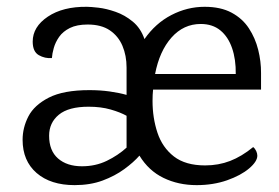

<svg xmlns="http://www.w3.org/2000/svg" viewBox="-20 -524 811 559"><path d="M575.8 -504.2Q622.5 -504.2 654.3 -487.1Q686.1 -470 704.6 -441.6Q723.2 -413.2 731.7 -379.2Q740.2 -345.2 740 -311.5V-263.2H425.7Q424.9 -255.4 424.5 -247.8Q424.1 -240.2 424.1 -230.1Q424.1 -180.8 438.4 -137.7Q452.7 -94.6 486.3 -68.5Q519.9 -42.4 577.3 -42.4Q616.2 -42.4 649.9 -55.4Q683.7 -68.5 717.1 -95.8Q722.7 -91.4 726 -84.2Q729.2 -77 729.2 -70.8Q729.2 -53.9 705.3 -33.6Q681.4 -13.3 641.1 0.9Q600.7 15 552.6 15Q499.3 15 456.1 -6Q412.8 -26.9 386 -70.9Q368.9 -51.4 341.8 -31.6Q314.6 -11.7 278.6 1.7Q242.5 15 197.3 15Q127.3 15 86.5 -20.4Q45.8 -55.8 45.8 -116.9Q45.8 -152.4 62.7 -185.2Q79.7 -218 122.2 -239.8Q164.8 -261.6 240.6 -261.6Q271.7 -261.6 299.4 -257.7Q327.1 -253.8 348.5 -247.7V-327.2Q348.5 -362.2 336.5 -390.6Q324.5 -418.9 299.6 -435.8Q274.7 -452.6 235.1 -452.6Q203.8 -452.6 183.4 -442.5Q163.1 -432.3 152.2 -416.7Q141.3 -401 136.6 -384.4Q131.9 -367.8 131.1 -354.9Q110.8 -353.3 93 -363.4Q75.2 -373.6 75.2 -402.9Q75.2 -445.9 119.2 -475.5Q163.2 -505 233.1 -504.2Q243.5 -504.2 266.5 -501.6Q289.5 -499 316.4 -489.6Q343.3 -480.3 366.4 -461.2Q389.6 -442.2 400.6 -410.2Q432.6 -456.2 478.9 -480.2Q525.1 -504.2 575.8 -504.2ZM237.9 -213.3Q179.6 -213.3 151.3 -190Q123 -166.7 123 -128.8Q123 -85.2 149 -62.6Q175 -39.9 218.6 -39.9Q258.2 -39.9 290.8 -55.7Q323.5 -71.5 348.5 -94.2V-186.9Q330.3 -197.1 302.1 -205.2Q273.9 -213.3 237.9 -213.3ZM564.5 -454.2Q514.4 -454.2 479.3 -414.7Q444.3 -375.2 431.5 -308.5H666.4Q667 -351.2 655.6 -384.1Q644.2 -417 621.5 -435.6Q598.7 -454.2 564.5 -454.2Z"/></svg>

Font: Karma Variable Light
Style: Regular
Weight: 300
Designer: Joana Correia
Foundry: Indian Type Foundry
Version: Version 3.000